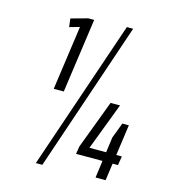

<svg xmlns="http://www.w3.org/2000/svg" viewBox="-107 -792 779 885"><g transform="rotate(15 282.0 -350.0)"><path d="M185 -345H137L184 -679L206 -659L132 -638L127 -678L207 -700H235ZM389 -707H419L177 7H146ZM320 -119 407 -350H452L352 -87L341 -125H521L514 -82H314ZM456 -198 484 -272H515L477 0H429Z"/></g></svg>

Font: Pathway Extreme Condensed Thin
Style: Italic
Weight: 250
Width: 3
Italic angle: -8°
Version: Version 1.001;gftools[0.9.26]